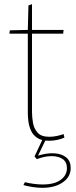

<svg xmlns="http://www.w3.org/2000/svg" viewBox="-20 -663 363 918"><path d="M214 10Q179 10 158.5 -3.5Q138 -17 128.5 -38Q119 -59 116 -81Q113 -103 113 -121V-502H25L27 -518L113 -520L116 -637L133 -643V-520H284L282 -502H133V-127Q133 -104 137.5 -76.5Q142 -49 159.5 -29Q177 -9 215 -9Q234 -9 252.5 -13Q271 -17 284 -22L288 -5Q272 2 253 6Q234 10 214 10ZM183 235Q161 235 137.5 231.5Q114 228 92 222L99 208Q119 213 141 216Q163 219 184 219Q240 219 270 197Q300 175 300 141Q300 112 280.5 98Q261 84 228 83.5Q195 83 156 98L145 85L185 0H201L162 81Q204 68 239.5 70Q275 72 296.5 89.5Q318 107 318 140Q318 183 280 209Q242 235 183 235Z"/></svg>

Font: Murecho Thin
Style: Regular
Weight: 100
Designer: Neil Summerour
Foundry: Positype
Version: Version 1.010